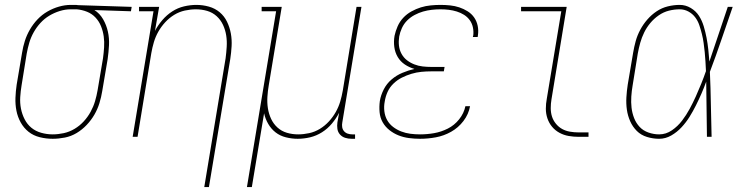

<svg xmlns="http://www.w3.org/2000/svg" viewBox="-20 -558 3040 783"><path d="M195 8Q168 8 142 1.5Q116 -5 96.5 -20.5Q77 -36 64.5 -58.5Q52 -81 47 -106.5Q42 -132 43 -159Q44 -186 48 -213L70 -343Q74 -368 81.5 -391.5Q89 -415 102 -437.5Q115 -460 133 -479Q151 -498 173.5 -511Q196 -524 220.5 -531Q245 -538 269 -538Q273 -538 276 -538Q279 -538 283 -538Q287 -538 290.5 -538Q294 -538 298 -537L517 -530L514 -512L365 -517Q387 -503 400.5 -479.5Q414 -456 420 -429Q426 -402 424.5 -373.5Q423 -345 419 -317L397 -187Q393 -162 385.5 -137.5Q378 -113 365 -90.5Q352 -68 333.5 -48.5Q315 -29 292.5 -15.5Q270 -2 244.5 3Q219 8 195 8ZM195 -10Q217 -10 240 -15Q263 -20 284 -32.5Q305 -45 321.5 -63Q338 -81 349.5 -102Q361 -123 367.5 -145Q374 -167 378 -190L400 -320Q403 -342 404.5 -365Q406 -388 403 -409.5Q400 -431 392 -451Q384 -471 369.5 -486.5Q355 -502 335 -510Q315 -518 293 -520H280Q277 -520 274 -520Q271 -520 268 -520Q246 -520 223.5 -513Q201 -506 181 -494Q161 -482 145 -464.5Q129 -447 117.5 -426.5Q106 -406 99.5 -384Q93 -362 89 -340L68 -210Q64 -186 62.5 -162Q61 -138 65.5 -115Q70 -92 80.5 -71.5Q91 -51 108 -37Q125 -23 148 -16.5Q171 -10 195 -10Z M813 205 900 -320Q903 -343 904.5 -367Q906 -391 902.5 -413.5Q899 -436 889.5 -456.5Q880 -477 863.5 -492Q847 -507 825 -513.5Q803 -520 779 -520Q757 -520 734 -515Q711 -510 690.5 -497.5Q670 -485 653.5 -467Q637 -449 625.5 -428.5Q614 -408 607.5 -386Q601 -364 597 -341L541 0H521L606 -512H547V-530H629L612 -432Q624 -455 642 -476Q660 -497 682.5 -511.5Q705 -526 730.5 -532Q756 -538 781 -538Q807 -538 832 -531Q857 -524 876 -508Q895 -492 906 -469Q917 -446 921.5 -421Q926 -396 924.5 -369.5Q923 -343 919 -317L832 205Z M987 205 1106 -512H1047V-530H1129L1076 -210Q1072 -187 1070.5 -163Q1069 -139 1072.5 -116.5Q1076 -94 1085.5 -73.5Q1095 -53 1111.5 -38Q1128 -23 1150 -16.5Q1172 -10 1196 -10Q1218 -10 1241 -15Q1264 -20 1284.5 -32.5Q1305 -45 1321.5 -63Q1338 -81 1349.5 -101.5Q1361 -122 1367.5 -144Q1374 -166 1378 -189L1434 -530H1454L1376 -59Q1374 -49 1375.5 -39.5Q1377 -30 1383 -23Q1389 -16 1398 -13Q1407 -10 1417 -10H1428V8H1414Q1400 8 1387.5 4Q1375 0 1366.5 -9.5Q1358 -19 1356 -32Q1354 -45 1356 -59L1363 -98Q1351 -75 1333.5 -54Q1316 -33 1293 -18.5Q1270 -4 1244.5 2Q1219 8 1194 8Q1170 8 1146 2Q1122 -4 1104 -18Q1086 -32 1074 -52.5Q1062 -73 1057 -96L1007 205Z M1693 8Q1670 8 1647.5 5Q1625 2 1605 -6Q1585 -14 1568 -27.5Q1551 -41 1540.5 -59.5Q1530 -78 1528 -100.5Q1526 -123 1529 -146Q1533 -170 1545 -193.5Q1557 -217 1577 -234Q1597 -251 1621 -261Q1645 -271 1670 -277Q1649 -283 1631 -295Q1613 -307 1602 -325.5Q1591 -344 1588 -366.5Q1585 -389 1589 -412Q1593 -431 1601.5 -450.5Q1610 -470 1624.5 -485.5Q1639 -501 1658 -511.5Q1677 -522 1696.5 -528Q1716 -534 1736.5 -536Q1757 -538 1776 -538Q1796 -538 1815.5 -536Q1835 -534 1853 -528Q1871 -522 1887 -512Q1903 -502 1913.5 -487Q1924 -472 1928 -453Q1932 -434 1929 -414Q1929 -412 1928.5 -410.5Q1928 -409 1928 -407H1908Q1909 -408 1909 -410Q1909 -412 1910 -413Q1912 -430 1908.5 -446.5Q1905 -463 1895.5 -476Q1886 -489 1872.5 -497.5Q1859 -506 1843 -511Q1827 -516 1810.5 -518Q1794 -520 1776 -520Q1759 -520 1741 -518Q1723 -516 1705.5 -511Q1688 -506 1671 -497Q1654 -488 1640.5 -474.5Q1627 -461 1619 -443.5Q1611 -426 1608 -409Q1605 -390 1607 -372Q1609 -354 1617.5 -338.5Q1626 -323 1639.5 -312.5Q1653 -302 1669.5 -295.5Q1686 -289 1704 -287Q1722 -285 1741 -285H1793L1790 -267H1738Q1718 -267 1698 -265Q1678 -263 1658 -257Q1638 -251 1619 -241.5Q1600 -232 1584.5 -217Q1569 -202 1560.5 -183Q1552 -164 1549 -144Q1545 -124 1547.5 -104Q1550 -84 1559 -68Q1568 -52 1583 -40.5Q1598 -29 1616 -22Q1634 -15 1653.5 -12.5Q1673 -10 1693 -10Q1722 -10 1750.5 -15Q1779 -20 1806 -33.5Q1833 -47 1852.5 -71.5Q1872 -96 1878 -125H1897Q1891 -92 1870 -64.5Q1849 -37 1819.5 -20.5Q1790 -4 1757.5 2Q1725 8 1693 8Z M2340 0Q2319 0 2299 -3.5Q2279 -7 2261.5 -16.5Q2244 -26 2231.5 -41Q2219 -56 2212.5 -75Q2206 -94 2206 -114.5Q2206 -135 2210 -156L2269 -512H2105V-530H2291L2229 -153Q2226 -135 2226 -117Q2226 -99 2231 -83Q2236 -67 2247 -53.5Q2258 -40 2272.5 -32Q2287 -24 2304.5 -21Q2322 -18 2340 -18H2380V0Z M2668 8Q2643 8 2618.5 0.5Q2594 -7 2577 -24Q2560 -41 2550 -63.5Q2540 -86 2536.5 -110.5Q2533 -135 2534.5 -161Q2536 -187 2540 -213L2562 -343Q2566 -367 2572.5 -390.5Q2579 -414 2591 -436.5Q2603 -459 2620 -478.5Q2637 -498 2658 -512Q2679 -526 2703.5 -532Q2728 -538 2752 -538Q2776 -538 2797 -525.5Q2818 -513 2830.5 -493.5Q2843 -474 2850 -450.5Q2857 -427 2861.5 -403.5Q2866 -380 2868.5 -356Q2871 -332 2873 -307Q2892 -363 2910.5 -418.5Q2929 -474 2948 -530H2968Q2945 -464 2922.5 -397.5Q2900 -331 2875 -265Q2878 -199 2879 -132.5Q2880 -66 2882 0H2863Q2862 -56 2861.5 -112.5Q2861 -169 2860 -225Q2851 -200 2840.5 -176Q2830 -152 2818 -128Q2806 -104 2792 -81.5Q2778 -59 2759.5 -39Q2741 -19 2717.5 -5.5Q2694 8 2668 8ZM2668 -10Q2696 -10 2720 -26.5Q2744 -43 2761.5 -66Q2779 -89 2792.5 -114Q2806 -139 2817.5 -164.5Q2829 -190 2839.5 -216Q2850 -242 2859 -268Q2858 -287 2857 -306.5Q2856 -326 2854 -345Q2852 -364 2849.5 -382.5Q2847 -401 2842.5 -419Q2838 -437 2832 -455Q2826 -473 2815 -487.5Q2804 -502 2787.5 -511Q2771 -520 2752 -520Q2730 -520 2708 -514.5Q2686 -509 2666.5 -495.5Q2647 -482 2632 -464Q2617 -446 2607 -425.5Q2597 -405 2591 -383.5Q2585 -362 2581 -340L2560 -210Q2556 -187 2554.5 -164Q2553 -141 2555.5 -119Q2558 -97 2566 -76.5Q2574 -56 2588.5 -40.5Q2603 -25 2624.5 -17.5Q2646 -10 2668 -10Z"/></svg>

Font: Iosevka Slab Thin Oblique
Style: Regular
Weight: 100
Italic angle: -9°
Monospace: yes
Designer: Belleve Invis
Foundry: Belleve Invis
Version: Version 11.1.0; ttfautohint (v1.8.3)